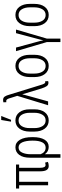

<svg xmlns="http://www.w3.org/2000/svg" viewBox="1053 -1865 1015 3161"><g transform="rotate(-90 1560.5 -284.5)"><path d="M378.4 -133.3Q378.4 -42 423.8 -42Q444.3 -42 462.9 -50.3L476.1 -5.9Q449.7 10.3 407.7 10.3Q365.2 10.3 342.8 -23.4Q320.3 -57.1 320.3 -136.2V-477.1H148.4V0H90.8V-477.1H37.6V-528.3H432.6V-477.1H378.4Z M825.7 -249V-259.3Q825.2 -363.3 797.9 -424.8Q770.5 -486.3 712.9 -486.3Q655.3 -486.3 628.9 -427.7Q602.1 -369.1 602.1 -290.5V-123Q634.8 -40.5 710.4 -40.5Q769 -40.5 797.4 -96.2Q825.7 -151.9 825.7 -249ZM603.5 -52.2 602.1 -51.8V203.1H544.4V-291.5H544.9L544.4 -295.9Q544.4 -413.1 591.3 -475.6Q637.7 -538.1 716.8 -538.1Q795.9 -538.1 839.8 -463.9Q883.8 -389.6 883.3 -259.3V-249Q883.3 -128.9 842.3 -59.6Q801.3 9.8 723.6 9.8Q646 9.8 603.5 -52.2Z M1032.2 -225.1Q1032.2 -144.5 1064.5 -92.8Q1096.2 -41 1157.7 -40.5Q1219.2 -40.5 1251.5 -92.8Q1283.7 -145 1284.2 -225.1V-302.7Q1283.7 -381.8 1251.5 -434.1Q1219.2 -486.3 1157.7 -486.3Q1096.2 -486.3 1064 -434.1Q1031.7 -381.8 1032.2 -302.7ZM974.6 -302.7Q975.1 -407.2 1023.9 -472.7Q1072.8 -538.1 1157.7 -538.1Q1242.7 -538.1 1292.5 -472.7Q1341.3 -407.2 1341.3 -302.7V-225.1Q1341.3 -119.1 1292.5 -54.7Q1243.7 9.8 1158.2 9.8Q1072.8 9.8 1023.9 -54.7Q975.1 -119.1 974.6 -225.1ZM1165.5 -772H1231.4L1168.5 -610.4H1138.2Z M1777.8 5.4Q1743.2 5.4 1723.6 -22Q1704.1 -49.3 1685.1 -106.9L1588.9 -423.8L1587.4 -423.3L1576.7 -379.9L1471.7 0H1408.2L1563 -507.8L1529.3 -614.3Q1510.7 -689.5 1481.4 -689.5Q1466.3 -689.5 1458.5 -688L1456.5 -735.4Q1475.6 -741.2 1494.6 -741.2Q1532.7 -741.2 1551.3 -713.9Q1569.8 -686.5 1582.5 -638.2L1740.7 -125Q1762.7 -47.4 1784.2 -47.4Q1795.9 -47.4 1802.7 -49.3L1805.7 0Q1792.5 5.4 1777.8 5.4Z M1929.7 -225.1Q1929.7 -144.5 1961.9 -92.8Q1993.7 -41 2055.2 -40.5Q2116.7 -40.5 2148.9 -92.8Q2181.2 -145 2181.6 -225.1V-302.7Q2181.2 -381.8 2148.9 -434.1Q2116.7 -486.3 2055.2 -486.3Q1993.7 -486.3 1961.4 -434.1Q1929.2 -381.8 1929.7 -302.7ZM1872.1 -302.7Q1872.6 -407.2 1921.4 -472.7Q1970.2 -538.1 2055.2 -538.1Q2140.1 -538.1 2189.9 -472.7Q2238.8 -407.2 2238.8 -302.7V-225.1Q2238.8 -119.1 2189.9 -54.7Q2141.1 9.8 2055.7 9.8Q1970.2 9.8 1921.4 -54.7Q1872.6 -119.1 1872.1 -225.1Z M2505.4 202.6H2448.2V-21.5L2298.8 -528.3H2357.9L2465.3 -133.3L2476.6 -81.1H2478L2490.2 -133.3L2595.2 -528.3H2654.3L2505.4 -20Z M2768.1 -225.1Q2768.1 -144.5 2800.3 -92.8Q2832 -41 2893.6 -40.5Q2955.1 -40.5 2987.3 -92.8Q3019.5 -145 3020 -225.1V-302.7Q3019.5 -381.8 2987.3 -434.1Q2955.1 -486.3 2893.6 -486.3Q2832 -486.3 2799.8 -434.1Q2767.6 -381.8 2768.1 -302.7ZM2710.4 -302.7Q2710.9 -407.2 2759.8 -472.7Q2808.6 -538.1 2893.6 -538.1Q2978.5 -538.1 3028.3 -472.7Q3077.1 -407.2 3077.1 -302.7V-225.1Q3077.1 -119.1 3028.3 -54.7Q2979.5 9.8 2894 9.8Q2808.6 9.8 2759.8 -54.7Q2710.9 -119.1 2710.4 -225.1Z"/></g></svg>

Font: RobotoCondensed-Light
Style: Light
Weight: 300
Designer: Google
Version: Version 1.200311; 2013